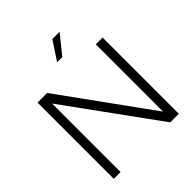

<svg xmlns="http://www.w3.org/2000/svg" viewBox="-252 -1130 1298 1298"><g transform="rotate(-45 397.0 -481.0)"><path d="M86 0V-729H178L643 -86V-729H708V0H626L151 -655V0ZM372 -828 461 -962H530L422 -828Z"/></g></svg>

Font: BDO Grotesk Light
Style: Regular
Weight: 300
Designer: Deni Anggara
Foundry: Lokal Container
Version: Version 2.000